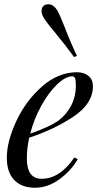

<svg xmlns="http://www.w3.org/2000/svg" viewBox="-20 -867 469 901"><path d="M117 -221Q106 -171 106 -124Q106 -28 175 -28Q261 -28 329 -128L345 -120Q313 -65 258.5 -25.5Q204 14 144 14Q82 14 47 -22Q12 -58 12 -127Q12 -203 56.5 -298.5Q101 -394 177 -461Q253 -528 342 -528Q374 -528 395 -511Q416 -494 416 -462Q416 -381 325 -320Q234 -259 117 -221ZM122 -240Q217 -273 258 -304Q295 -333 315.5 -374.5Q336 -416 336 -464Q336 -491 332 -500Q328 -509 320 -509Q288 -509 248.5 -471.5Q209 -434 174.5 -372Q140 -310 122 -240ZM236 -717Q231 -723 213.5 -744.5Q196 -766 185 -784Q175 -801 175 -816Q175 -836 191 -844Q198 -847 207 -847Q232 -847 250 -816Q260 -799 283 -741Q309 -672 341 -605L328 -599Q291 -650 236 -717Z"/></svg>

Font: Playfair Display
Style: Italic
Weight: 400
Italic angle: -14°
Designer: Claus Eggers Sørensen
Foundry: Claus Eggers Sørensen
Version: Version 1.200; ttfautohint (v1.6)